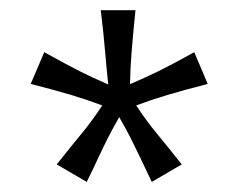

<svg xmlns="http://www.w3.org/2000/svg" viewBox="-20 -743 474 375"><path d="M149.4 -387.7 90.8 -421.9Q121.1 -460 140.6 -483.6Q160.2 -507.3 179.7 -537.1Q150.9 -547.9 119.4 -557.4Q87.9 -566.9 40 -579.1L66.4 -641.1Q109.4 -617.2 135.5 -604Q161.6 -590.8 191.4 -578.1Q188 -609.4 185.3 -642.1Q182.6 -674.8 176.8 -723.1H244.6Q239.7 -674.8 237.1 -642.1Q234.4 -609.4 233.9 -578.6Q263.7 -591.3 290 -604.2Q316.4 -617.2 359.4 -641.1L385.7 -579.1Q338.4 -566.9 306.6 -557.4Q274.9 -547.9 246.1 -537.1Q265.6 -507.3 285.2 -483.6Q304.7 -460 335 -421.9L276.4 -387.7Q263.2 -415.5 253.9 -435.1Q244.6 -454.6 235.4 -472.9Q226.1 -491.2 212.9 -514.2Q199.7 -491.2 190.4 -472.9Q181.2 -454.6 172.1 -435.1Q163.1 -415.5 149.4 -387.7Z"/></svg>

Font: Harmattan Medium
Style: Regular
Weight: 500
Designer: George W. Nuss III and SIL International
Foundry: SIL International
Version: Version 4.000